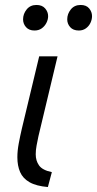

<svg xmlns="http://www.w3.org/2000/svg" viewBox="-20 -745 391 774"><path d="M173 9Q126 5 99 -10.5Q72 -26 61 -51.5Q50 -77 50 -111Q50 -137 55.5 -166.5Q61 -196 68 -226L138 -518H212L135 -196Q131 -177 127.5 -158.5Q124 -140 124 -123Q124 -97 137.5 -78Q151 -59 189 -51ZM298 -622Q275 -622 263 -635.5Q251 -649 251 -667Q251 -689 265.5 -707Q280 -725 305 -725Q328 -725 339.5 -711Q351 -697 351 -680Q351 -666 344.5 -652.5Q338 -639 326 -630.5Q314 -622 298 -622ZM119 -622Q97 -622 85 -635.5Q73 -649 73 -667Q73 -689 87.5 -707Q102 -725 127 -725Q150 -725 162 -711Q174 -697 174 -680Q174 -666 167 -652.5Q160 -639 148 -630.5Q136 -622 119 -622Z"/></svg>

Font: Ubuntu Sans
Style: Italic
Weight: 400
Italic angle: -13.5°
Designer: Dalton Maag Ltd
Foundry: Dalton Maag Ltd
Version: Version 1.006